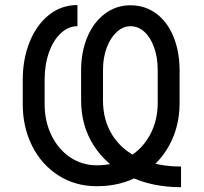

<svg xmlns="http://www.w3.org/2000/svg" viewBox="-20 -738 818 771"><path d="M305.7 -335V-456.1Q305.7 -529.3 330.6 -588.9Q355.5 -648.4 400.9 -682.6Q446.3 -716.8 503.9 -716.8Q562.5 -716.8 607.4 -683.6Q652.3 -650.4 676.8 -590.3Q701.2 -530.3 701.2 -454.1V-324.2Q701.2 -230.5 659.7 -154.3Q618.2 -78.1 542.5 -34.2Q466.8 9.8 369.1 9.8Q282.2 9.8 214.4 -33.7Q146.5 -77.1 108.9 -152.3Q71.3 -227.5 71.3 -320.3V-416Q71.3 -501 99.1 -569.8Q127 -638.7 176.8 -678.2Q226.6 -717.8 291 -717.8V-632.8Q254.9 -632.8 224.6 -605Q194.3 -577.1 176.8 -527.8Q159.2 -478.5 159.2 -418V-320.3Q159.2 -251 186.5 -194.8Q213.9 -138.7 261.7 -106.4Q309.6 -74.2 369.1 -74.2Q440.4 -74.2 496.1 -106.9Q551.8 -139.6 582.5 -196.8Q613.3 -253.9 613.3 -324.2V-456.1Q613.3 -507.8 598.6 -548.3Q584 -588.9 559.1 -610.8Q534.2 -632.8 503.9 -632.8Q474.6 -632.8 449.2 -609.9Q423.8 -586.9 408.7 -546.9Q393.6 -506.8 393.6 -457V-334Q393.6 -254.9 431.6 -194.8Q469.7 -134.8 540.5 -102.1Q611.3 -69.3 707 -69.3V13.7Q588.9 13.7 497.6 -30.8Q406.2 -75.2 356 -154.3Q305.7 -233.4 305.7 -335Z"/></svg>

Font: Pretendard Std Variable
Style: Regular
Weight: 400
Designer: Base glyphs from Inter by Rasmus Andersson; Hangeul glyphs from Noto Sans CJK(Source Han Sans) by Jang Soo-young and Kan
Foundry: Kil Hyung-jin
Version: Version 1.309;Glyphs 3.2 (3225)